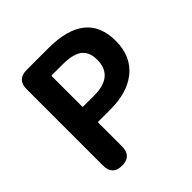

<svg xmlns="http://www.w3.org/2000/svg" viewBox="-193 -897 1052 1052"><g transform="rotate(-45 333.5 -370.5)"><path d="M165 0Q91 0 91 -75V-666Q91 -741 166 -741H334Q624 -741 624 -508Q624 -387 541 -322Q465 -263 338 -263H244Q239 -263 239 -258V-75Q239 0 165 0ZM239 -385Q239 -380 244 -380H328Q479 -380 479 -508Q479 -570 439 -598Q402 -623 323 -623H244Q239 -623 239 -618Z"/></g></svg>

Font: Resource Han Rounded JP
Style: Bold
Weight: 700
Designer: Cyano Hao (round all glyphs); Ryoko NISHIZUKA 西塚涼子 (kana, bopomofo & ideographs); Paul D. Hunt (Latin, Greek & Cyrillic)
Foundry: Cyano Hao
Version: 0.990